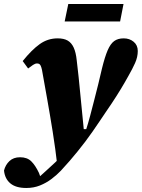

<svg xmlns="http://www.w3.org/2000/svg" viewBox="-96 -709 706 956"><path d="M35 227Q-17 227 -44.5 204Q-72 181 -76 140Q-69 112 -49 93Q-29 74 4 74Q39 74 59.5 94Q80 114 98 152L107 177L95 176H111L94 177Q107 165 130 144.5Q153 124 178.5 100Q204 76 224 54Q250 25 277 -2Q304 -29 331 -58Q343 -95 353 -133Q363 -171 373 -210Q383 -249 393 -289Q403 -329 412 -369Q426 -426 440 -458.5Q454 -491 472.5 -504.5Q491 -518 520 -518Q549 -518 569.5 -501Q590 -484 590 -455Q590 -425 576.5 -395Q563 -365 544 -332Q527 -301 505.5 -265.5Q484 -230 460 -194Q447 -175 431.5 -152Q416 -129 399.5 -104.5Q383 -80 365 -54Q347 -28 328 -3Q308 23 289.5 46Q271 69 251 92Q231 115 207 141Q186 163 160 182.5Q134 202 103 214.5Q72 227 35 227ZM190 120Q180 32 166.5 -52.5Q153 -137 139 -215.5Q125 -294 113 -361Q110 -375 106.5 -382Q103 -389 98.5 -391Q94 -393 88 -393Q79 -393 68 -385.5Q57 -378 44 -368L17 -405Q62 -461 102 -489.5Q142 -518 191 -518Q222 -518 241 -507Q260 -496 271 -472Q282 -448 286 -409Q291 -368 295.5 -325Q300 -282 304 -239Q308 -196 312.5 -152.5Q317 -109 321 -66H357ZM226 -602 244 -689H519L502 -602Z"/></svg>

Font: Source Serif 4 Black
Style: Italic
Weight: 900
Italic angle: -12°
Designer: Frank Grießhammer
Foundry: Adobe Systems Incorporated
Version: Version 4.004;hotconv 1.0.116;makeotfexe 2.5.65601